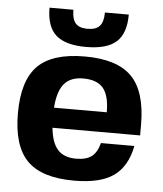

<svg xmlns="http://www.w3.org/2000/svg" viewBox="-52 -745 679 801"><g transform="rotate(5 288.0 -345.0)"><path d="M179 -202Q185 -140 211 -111Q237 -82 288 -82Q331 -82 353.5 -99.5Q376 -117 386 -156H526Q509 -69 453 -29.5Q397 10 288 10Q152 10 91 -51.5Q30 -113 30 -250Q30 -387 91 -448.5Q152 -510 288 -510Q424 -510 485 -447.5Q546 -385 546 -246V-202ZM289 -418Q236 -418 209.5 -386.5Q183 -355 178 -286H399Q399 -356 373 -387Q347 -418 289 -418ZM455 -700Q455 -621 415.5 -585.5Q376 -550 289 -550Q202 -550 162.5 -585.5Q123 -621 123 -700H223Q223 -662 237.5 -644.5Q252 -627 284 -626H289Q324 -626 339.5 -643.5Q355 -661 355 -700Z"/></g></svg>

Font: Fivo Sans
Style: Regular
Weight: 700
Designer: Alexander Slobzheninov
Foundry: Alexander Slobzheninov
Version: 1.0